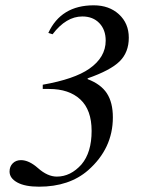

<svg xmlns="http://www.w3.org/2000/svg" viewBox="-20 -696 540 723"><path d="M178 -567 162 -572Q210 -676 333 -676Q391 -676 428 -642Q465 -608 465 -554Q465 -499 430.5 -465Q396 -431 310 -401V-398Q360 -379 382.5 -344.5Q405 -310 405 -254Q405 -137 312 -55Q241 7 127 7Q74 7 45 -9Q16 -25 16 -50Q16 -69 28 -81Q40 -93 59 -93Q89 -93 123 -63Q159 -31 194 -31Q246 -31 287 -77Q325 -122 325 -203Q325 -282 282.5 -321.5Q240 -361 165 -361H141V-377Q260 -398 316 -437Q378 -480 378 -543Q378 -584 354 -609Q330 -634 290 -634Q229 -634 178 -567Z"/></svg>

Font: STIX
Style: Italic
Weight: 400
Italic angle: -16.33°
Designer: MicroPress Inc., with final additions and corrections provided by Coen Hoffman, Elsevier (retired)
Version: Version 1.1.1